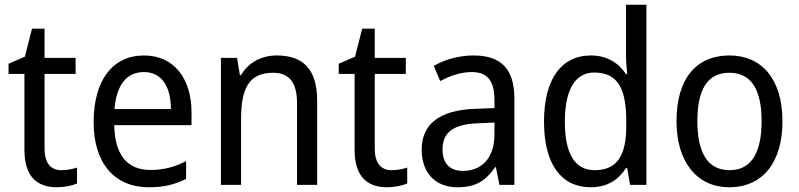

<svg xmlns="http://www.w3.org/2000/svg" viewBox="-20 -780 3370 810"><path d="M239 -62C194 -62 168 -92 168 -153V-468H299V-536H168V-659H115L85 -541L16 -511V-468H83V-148C83 -30 141 10 220 10C251 10 285 3 305 -6V-73C288 -67 262 -62 239 -62Z M588 -546C456 -546 375 -443 375 -264C375 -94 461 10 608 10C671 10 716 -1 765 -25V-100C715 -75 671 -63 614 -63C517 -63 464 -127 462 -252H788V-306C788 -447 715 -546 588 -546ZM587 -476C666 -476 701 -409 701 -320H463C471 -421 514 -476 587 -476Z M1147 -546C1086 -546 1028 -518 997 -463H992L980 -536H912V0H997V-278C997 -408 1031 -473 1132 -473C1202 -473 1233 -430 1233 -345V0H1318V-355C1318 -487 1260 -546 1147 -546Z M1632 -62C1587 -62 1561 -92 1561 -153V-468H1692V-536H1561V-659H1508L1478 -541L1409 -511V-468H1476V-148C1476 -30 1534 10 1613 10C1644 10 1678 3 1698 -6V-73C1681 -67 1655 -62 1632 -62Z M1978 -546C1914 -546 1855 -528 1810 -502L1837 -438C1879 -460 1923 -476 1970 -476C2033 -476 2066 -443 2066 -357V-324L1986 -321C1834 -316 1759 -256 1759 -149C1759 -49 1818 10 1910 10C1987 10 2029 -17 2069 -75H2072L2087 0H2150V-364C2150 -486 2097 -546 1978 -546ZM1998 -260 2066 -263V-213C2066 -111 2010 -59 1933 -59C1881 -59 1847 -87 1847 -149C1847 -218 1887 -256 1998 -260Z M2472 10C2544 10 2590 -23 2621 -71H2626L2638 0H2707V-760H2621V-545C2621 -524 2624 -489 2626 -467H2621C2590 -514 2542 -546 2472 -546C2351 -546 2275 -450 2275 -267C2275 -84 2350 10 2472 10ZM2488 -62C2404 -62 2363 -134 2363 -266C2363 -396 2403 -474 2487 -474C2588 -474 2622 -404 2622 -269V-248C2622 -123 2583 -62 2488 -62Z M3281 -269C3281 -448 3192 -546 3058 -546C2915 -546 2834 -446 2834 -269C2834 -95 2922 10 3056 10C3198 10 3281 -95 3281 -269ZM2922 -269C2922 -400 2963 -473 3057 -473C3151 -473 3193 -400 3193 -269C3193 -138 3151 -62 3058 -62C2964 -62 2922 -138 2922 -269Z"/></svg>

Font: Noto Sans Lao SemiCondensed
Style: Regular
Weight: 400
Width: 4
Designer: Monotype Design Team
Foundry: Monotype Imaging Inc.
Version: Version 2.003